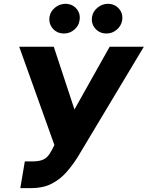

<svg xmlns="http://www.w3.org/2000/svg" viewBox="-20 -971 770 1001"><path d="M85.9 9.8 109.4 -129.4H146.5Q176.8 -129.4 196 -135.5Q215.3 -141.6 228 -155.5Q240.7 -169.4 252 -191.9L263.7 -214.8L80.1 -727.5H260.3L368.2 -400.4L551.8 -727.5H730L384.3 -150.9Q357.4 -108.4 325 -71.8Q292.5 -35.2 248.3 -12.7Q204.1 9.8 143.1 9.8ZM314.5 -796.4Q277.3 -796.4 255.1 -822.3Q232.9 -848.1 238.3 -883.8Q243.2 -912.1 267.1 -931.4Q291 -950.7 320.8 -951.2Q357.4 -950.7 379.2 -925Q400.9 -899.4 394.5 -863.8Q390.6 -835.9 367.2 -816.2Q343.8 -796.4 314.5 -796.4ZM535.6 -796.4Q499 -796.4 476.6 -822.3Q454.1 -848.1 460 -883.8Q464.8 -912.1 488.8 -931.4Q512.7 -950.7 542 -951.2Q579.1 -950.7 600.8 -925Q622.6 -899.4 616.7 -863.8Q611.8 -835.9 588.6 -816.2Q565.4 -796.4 535.6 -796.4Z"/></svg>

Font: Inter Tight ExtraBold
Style: Italic
Weight: 800
Italic angle: -9.39999°
Designer: Rasmus Andersson
Foundry: rsms
Version: Version 3.004